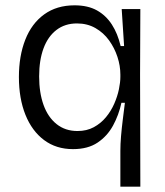

<svg xmlns="http://www.w3.org/2000/svg" viewBox="-20 -547 620 721"><path d="M432 154V20Q432 -6 434.5 -35.5Q437 -65 441 -97Q445 -129 449 -161H436Q426 -115 404.5 -75.5Q383 -36 346.5 -11.5Q310 13 254 13Q191 13 145.5 -21Q100 -55 75.5 -116Q51 -177 51 -258Q51 -337 75 -398Q99 -459 146 -493Q193 -527 260 -527Q310 -527 344 -508Q378 -489 400 -455Q422 -421 433 -374H446L437 -513H507L506 -267L507 154ZM271 -55Q306 -55 332.5 -69.5Q359 -84 378 -107Q397 -130 409 -157.5Q421 -185 426.5 -211.5Q432 -238 432 -258V-267Q432 -300 421 -333.5Q410 -367 389.5 -395.5Q369 -424 338.5 -441.5Q308 -459 269 -459Q224 -459 192 -434.5Q160 -410 143.5 -365.5Q127 -321 127 -260Q127 -199 143.5 -153Q160 -107 192.5 -81Q225 -55 271 -55Z"/></svg>

Font: Bricolage Grotesque 36pt Light
Style: Regular
Weight: 300
Designer: Mathieu Triay
Foundry: Atelier Triay
Version: Version 1.001;gftools[0.9.33.dev8+g029e19f]